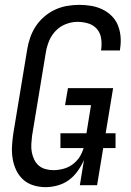

<svg xmlns="http://www.w3.org/2000/svg" viewBox="-20 -763 540 791"><path d="M168 8Q142 8 117.5 0.5Q93 -7 75 -23.5Q57 -40 46.5 -62.5Q36 -85 32 -110Q28 -135 29.5 -161.5Q31 -188 35 -214L92 -559Q96 -584 104.5 -608.5Q113 -633 127.5 -655Q142 -677 162.5 -694.5Q183 -712 206.5 -723Q230 -734 255.5 -738.5Q281 -743 306 -743Q331 -743 355 -739Q379 -735 400.5 -725Q422 -715 439 -698.5Q456 -682 465 -660.5Q474 -639 476.5 -614.5Q479 -590 475 -564L474 -555H396L397 -561Q400 -584 396.5 -606Q393 -628 379 -644Q365 -660 343.5 -666.5Q322 -673 299 -673Q276 -673 252 -664Q228 -655 210 -636.5Q192 -618 182.5 -595Q173 -572 169 -548L112 -203Q110 -186 109 -169Q108 -152 111 -136Q114 -120 121 -105.5Q128 -91 139.5 -81Q151 -71 167 -66.5Q183 -62 200 -62Q223 -62 246 -69Q269 -76 287.5 -92.5Q306 -109 316 -131Q326 -153 330 -176L355 -330H248L260 -400H446L380 0H309L326 -104Q316 -81 300.5 -59Q285 -37 264 -21.5Q243 -6 217.5 1Q192 8 168 8ZM456 -153H229V-214H456Z"/></svg>

Font: Iosevka Term Curly Oblique
Style: Regular
Weight: 400
Italic angle: -9°
Designer: Belleve Invis
Foundry: Belleve Invis
Version: Version 32.3.0